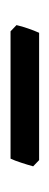

<svg xmlns="http://www.w3.org/2000/svg" viewBox="120 -438 96 377"><g transform="rotate(90 168.5 -250.0)"><path d="M307.1 -266.6Q304.2 -255.9 300 -243.2Q295.9 -230.5 292 -222.2H42L29.8 -233.9Q32.2 -244.6 36.4 -256.6Q40.5 -268.6 44.9 -278.3H294.9Z"/></g></svg>

Font: Gentium Plus Am
Style: Regular
Weight: 400
Designer: J. Victor Gaultney, Annie Olsen, Iska Routamaa, Becca Hirsbrunner
Foundry: SIL International
Version: Version 5.000